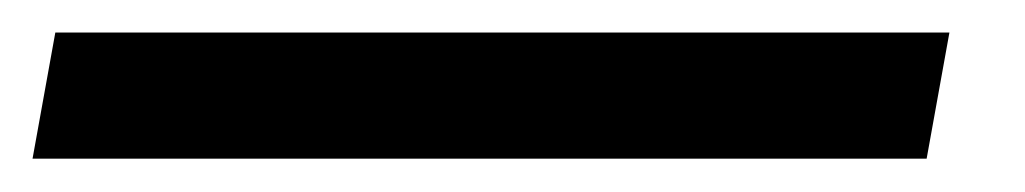

<svg xmlns="http://www.w3.org/2000/svg" viewBox="-60 130 630 118"><path d="M-26 150H523.5L509.5 227.5H-40Z"/></svg>

Font: B612
Style: Italic
Weight: 400
Italic angle: -10°
Designer: Nicolas Chauveau, Thomas Paillot, Jonathan Favre-Lamarine, Jean-Luc Vinot
Foundry: AIRBUS
Version: Version 1.008